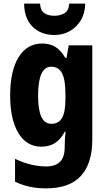

<svg xmlns="http://www.w3.org/2000/svg" viewBox="-20 -799 589 1059"><path d="M213 -559Q254 -559 284.5 -541Q315 -523 340 -480H347L359 -549H489V-27Q489 102 426.5 171Q364 240 233 240Q138 240 63 203V77Q109 99 152 109Q195 119 235 119Q284 119 310.5 94Q337 69 337 10V3Q337 -35 342 -72H337Q313 -28 281.5 -9Q250 10 208 10Q127 10 81.5 -65Q36 -140 36 -271Q36 -408 82.5 -483.5Q129 -559 213 -559ZM262 -431Q190 -431 190 -270Q190 -116 263 -116Q303 -116 322 -148Q341 -180 341 -254V-278Q341 -360 322 -395.5Q303 -431 262 -431ZM450 -779Q449 -726 426 -687.5Q403 -649 365 -627.5Q327 -606 280 -606Q207 -606 160.5 -651Q114 -696 113 -779H201Q203 -741 224.5 -726.5Q246 -712 280 -712Q312 -712 335.5 -726Q359 -740 362 -779Z"/></svg>

Font: Noto Sans Telugu Condensed ExtraBold
Style: Regular
Weight: 800
Width: 3
Designer: Jelle Bosma - Monotype Design Team
Foundry: Monotype Imaging Inc.
Version: Version 2.005; ttfautohint (v1.8.4.7-5d5b)